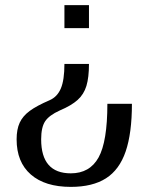

<svg xmlns="http://www.w3.org/2000/svg" viewBox="-20 -530 582 751"><path d="M232 -420H328V-510H232ZM496 -124H400Q400 24 365.5 86Q331 148 257 148Q141 148 141 15Q141 -32 156.5 -55.5Q172 -79 214 -98Q259 -117 283.5 -139Q308 -161 318 -194Q328 -227 328 -280H232Q232 -217 218 -184Q204 -151 174 -138Q123 -116 96 -96Q69 -76 57 -50Q45 -24 45 15Q45 104 100.5 152.5Q156 201 257 201Q342 201 394.5 167.5Q447 134 471.5 62.5Q496 -9 496 -124Z"/></svg>

Font: LXGW Marker Gothic
Style: Regular
Weight: 400
Version: Version 1.001